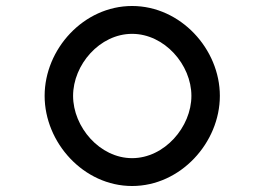

<svg xmlns="http://www.w3.org/2000/svg" viewBox="-20 -610 882 641"><path d="M421 -497C529 -497 619 -394 619 -290C619 -186 529 -82 421 -82C313 -82 224 -186 224 -290C224 -394 313 -497 421 -497ZM421 11C583 11 714 -134 714 -290C714 -446 583 -590 421 -590C259 -590 129 -446 129 -290C129 -134 259 11 421 11Z"/></svg>

Font: Charger Monospace
Style: Regular
Weight: 400
Designer: Jasper
Foundry: Cannot Into Space Fonts
Version: Version 0.980